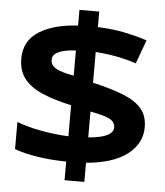

<svg xmlns="http://www.w3.org/2000/svg" viewBox="-55 -791 770 897"><g transform="rotate(5 330.0 -342.5)"><path d="M281.2 56.6V-30.8Q207.5 -31.7 145.3 -41.5Q83 -51.3 38.1 -67.9V-195.3Q85.9 -176.3 152.8 -164.1Q219.7 -151.9 281.2 -149.4V-294.9Q200.2 -312.5 144.3 -336.7Q88.4 -360.8 59.3 -397.9Q30.3 -435.1 30.3 -492.2Q30.3 -575.2 98.4 -618.7Q166.5 -662.1 281.2 -668.5V-742.2H374V-669.4Q443.8 -667 501.2 -655Q558.6 -643.1 606 -627.4L564.9 -516.1Q476.1 -545.9 374 -552.7V-408.7Q458.5 -389.2 516.1 -366.7Q573.7 -344.2 603.3 -310.3Q632.8 -276.4 632.8 -221.7Q632.8 -146.5 567.4 -95.5Q502 -44.4 374 -33.2V56.6ZM281.2 -433.6V-551.8Q171.9 -545.9 171.9 -499Q171.9 -474.1 195.6 -459.5Q219.2 -444.8 281.2 -433.6ZM374 -273.4V-152.3Q434.6 -157.2 462.6 -171.6Q490.7 -186 490.7 -209Q490.7 -233.4 466.1 -247.3Q441.4 -261.2 374 -273.4Z"/></g></svg>

Font: Lunasima
Style: Bold
Weight: 700
Designer: The DocRepair Project, Monotype Design Team
Foundry: Google
Version: Version 2.009